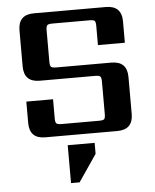

<svg xmlns="http://www.w3.org/2000/svg" viewBox="-58 -671 776 959"><g transform="rotate(-5 330.0 -191.5)"><path d="M457 -90V-253Q457 -272 451.5 -278Q446 -284 426 -284H148Q69 -284 69 -363V-543Q69 -622 148 -622H509Q588 -622 588 -543V-436H453V-532Q453 -552 447.5 -557.5Q442 -563 422 -563H235Q216 -563 210 -557.5Q204 -552 204 -532V-374Q204 -354 210 -348.5Q216 -343 235 -343H512Q591 -343 591 -264V-79Q591 0 512 0H151Q72 0 72 -79V-186H206V-90Q206 -70 212 -64.5Q218 -59 237 -59H426Q446 -59 451.5 -64.5Q457 -70 457 -90ZM259 239V49H394V104L302 239Z"/></g></svg>

Font: Sarpanch SemiBold
Style: Regular
Weight: 600
Designer: Manushi Parikh (Devanagari and Latin), Jyotish Sonowal (Devanagari)
Foundry: Indian Type Foundry
Version: Version 2.004;PS 1.0;hotconv 1.0.78;makeotf.lib2.5.61930; tt